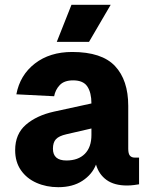

<svg xmlns="http://www.w3.org/2000/svg" viewBox="-20 -766 640 798"><path d="M222 12Q173 12 132 -6Q91 -24 67 -58.5Q43 -93 43 -142Q43 -209 87.5 -247.5Q132 -286 204 -302L360 -336Q360 -381 343 -406.5Q326 -432 284 -432Q247 -432 228.5 -412.5Q210 -393 205 -366L48 -374Q63 -454 125 -502Q187 -550 280 -550Q403 -550 458 -491.5Q513 -433 513 -326V-148Q513 -127 520 -119Q527 -111 540 -111H558V0Q552 1 537.5 3Q523 5 508 5Q455 5 423 -18Q391 -41 379 -82Q363 -41 322.5 -14.5Q282 12 222 12ZM256 -99Q305 -99 332.5 -126.5Q360 -154 360 -205V-232L256 -208Q225 -201 212.5 -187.5Q200 -174 200 -148Q200 -99 256 -99ZM216 -592 277 -746H440L350 -592Z"/></svg>

Font: Geist Mono ExtraBold
Style: Regular
Weight: 800
Monospace: yes
Designer: Basement.studio, Andrés Briganti, Mateo Zaragoza
Foundry: Basement.studio, Vercel, Andrés Briganti, Guido Ferreyra, Mateo Zaragoza
Version: Version 1.500; ttfautohint (v1.8.4.7-5d5b)